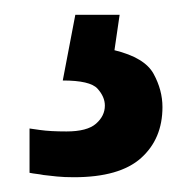

<svg xmlns="http://www.w3.org/2000/svg" viewBox="-20 -30 260 260"><path d="M80 210Q67 210 57 209Q47 208 39 207Q34 206 29.5 205.5Q25 205 20 204V144L34 146Q41 147 50 147.5Q59 148 70 148Q98 148 110 137.5Q122 127 122 113Q122 101 112 90Q102 79 65 79L82 -10H142L135 38Q176 48 188 70Q200 92 200 115Q200 158 171 184Q142 210 80 210Z"/></svg>

Font: Golos Text
Style: Regular
Weight: 400
Designer: A.Korolkova, Vitaly Kuzmin
Foundry: ParaType Ltd
Version: Version 2.004